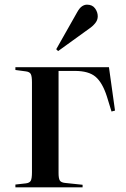

<svg xmlns="http://www.w3.org/2000/svg" viewBox="-20 -803 541 823"><path d="M46 0V-12L91 -17Q107 -19 112 -28.5Q117 -38 117 -65V-450Q117 -476 112 -485.5Q107 -495 91 -497L46 -503V-515H447L473 -329L458 -325L438 -390Q419 -449 389.5 -474Q360 -499 301 -499H231V-61Q231 -39 236 -30Q241 -21 258 -19L334 -11V0ZM229 -584 221 -592 311 -751Q321 -769 331.5 -776Q342 -783 353 -783Q376 -783 387.5 -767Q399 -751 399 -733Q399 -717 388 -703.5Q377 -690 362 -680Z"/></svg>

Font: Literata 72pt Medium
Style: Regular
Weight: 500
Designer: Latin by Veronika Burian and Jose Scaglione. Greek by Irene Vlachou. Cyrillic by Vera Evstafieva.
Foundry: TypeTogether
Version: Version 3.002